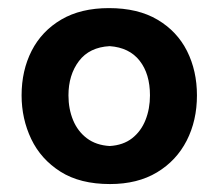

<svg xmlns="http://www.w3.org/2000/svg" viewBox="-20 -825 547 481"><path d="M255.6 -363.9Q324.6 -363.9 373.3 -393.2Q421.9 -422.4 447.7 -472.7Q473.4 -523 473.4 -586.1Q473.4 -647.6 448.6 -697.1Q423.7 -746.6 374.7 -775.6Q325.7 -804.7 253 -804.7Q182.4 -804.7 133.5 -776Q84.6 -747.2 59.3 -697.8Q34.1 -648.3 34.1 -586.1Q34.1 -527.3 58.3 -476.6Q82.5 -426 131.6 -394.9Q180.6 -363.9 255.6 -363.9ZM254.8 -459.2Q220.8 -461.2 197.8 -478.5Q174.7 -495.9 163.1 -524Q151.5 -552.2 151.5 -586.1Q151.5 -637.4 177.8 -672.1Q204.1 -706.7 254.8 -709.4Q303.9 -705.9 329.8 -672.9Q355.7 -640 355.7 -586.1Q355.7 -552.4 344.5 -524.3Q333.3 -496.1 310.9 -478.6Q288.6 -461.2 254.8 -459.2Z"/></svg>

Font: Pinar-VF
Style: Regular
Weight: 300
Designer: Amin Abedi
Version: Version 3.0